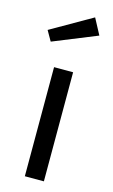

<svg xmlns="http://www.w3.org/2000/svg" viewBox="-123 -848 529 896"><g transform="rotate(15 141.0 -400.5)"><path d="M95 -527H187V0H95ZM21 -687 220 -801 261 -724 49 -638Z"/></g></svg>

Font: Fira Sans Variable
Style: Regular
Weight: 400
Designer: Carrois Corporate & Edenspiekermann AG
Foundry: Carrois Corporate GbR & Edenspiekermann AG
Version: Version 4.202